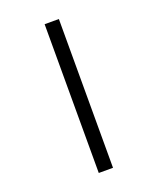

<svg xmlns="http://www.w3.org/2000/svg" viewBox="-168 -930 937 1140"><g transform="rotate(-20 300.0 -360.0)"><path d="M255 110V-830H345V110Z"/></g></svg>

Font: JetBrainsMono NFM
Style: Regular
Weight: 400
Monospace: yes
Designer: Philipp Nurullin, Konstantin Bulenkov
Foundry: JetBrains
Version: Version 2.304; ttfautohint (v1.8.4.7-5d5b);Nerd Fonts 3.3.0